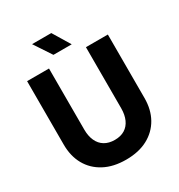

<svg xmlns="http://www.w3.org/2000/svg" viewBox="-207 -1024 1099 1179"><g transform="rotate(-30 342.5 -434.5)"><path d="M343.3 17Q253.3 17 189.1 -17.2Q124.8 -51.4 90.5 -112.5Q56.3 -173.5 56.3 -255V-705H211.6V-271.8Q211.6 -226.1 226.9 -192.4Q242.2 -158.6 271.8 -140.8Q301.5 -122.9 343.3 -122.9Q385.5 -122.9 414.4 -140.8Q443.2 -158.6 458.4 -192.4Q473.5 -226.1 473.5 -271.8V-705H628.9V-255Q628.9 -173.5 594.8 -112.5Q560.6 -51.4 496.8 -17.2Q432.9 17 343.3 17ZM332.6 -886.5 406.7 -764H277.2L196.2 -886.5Z"/></g></svg>

Font: TikTok Sans Light
Style: Regular
Weight: 300
Version: Version 4.000